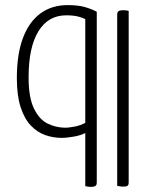

<svg xmlns="http://www.w3.org/2000/svg" viewBox="-20 -729 588 752"><path d="M336 3Q329 3 323.5 2Q318 1 314 0V-208Q297 -199 269.5 -194Q242 -189 221 -189Q188 -189 157 -200Q126 -211 101 -237Q76 -263 61 -308.5Q46 -354 46 -423Q46 -517 70 -580.5Q94 -644 138.5 -676.5Q183 -709 245 -709Q284 -709 310 -702Q336 -695 359 -683V-14Q359 -3 352.5 0Q346 3 336 3ZM230 -229Q246 -228 271.5 -233Q297 -238 314 -248V-654Q306 -659 287 -664Q268 -669 239 -669Q169 -669 130.5 -606.5Q92 -544 92 -426Q92 -347 113 -304Q134 -261 165.5 -245.5Q197 -230 230 -229ZM461 2Q458 2 451.5 1Q445 0 439 -1V-671Q439 -681 444 -685Q449 -689 462 -689Q467 -689 472.5 -688.5Q478 -688 484 -686V-14Q484 -5 479.5 -1.5Q475 2 461 2Z"/></svg>

Font: Yanone Kaffeesatz ExtraLight Light
Style: Regular
Weight: 300
Version: Version 2.003